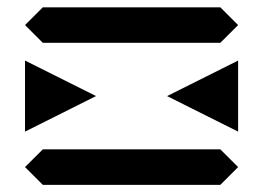

<svg xmlns="http://www.w3.org/2000/svg" viewBox="-20 -606 724 528"><path d="M97.7 -195.3H585.9L634.8 -146.5L585.9 -97.7H97.7L48.8 -146.5ZM97.7 -585.9H585.9L634.8 -537.1L585.9 -488.3H97.7L48.8 -537.1ZM634.8 -439.5V-244.1L439.5 -341.8ZM48.8 -244.1V-439.5L244.1 -341.8Z"/></svg>

Font: BabelStone Centaurian
Style: Regular
Weight: 400
Designer: Andrew West
Foundry: BabelStone
Version: Version 1.01 November 6, 2013